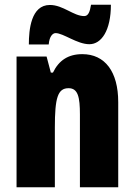

<svg xmlns="http://www.w3.org/2000/svg" viewBox="-20 -792 569 812"><path d="M102 -604H186C189 -640 204 -652 215 -652C248 -652 306 -605 358 -605C409 -605 449 -663 449 -772H365C360 -741 353 -724 336 -724C291 -724 247 -771 191 -771C111 -771 102 -666 102 -604ZM328 -563C269 -563 229 -537 204 -485H195L177 -553H50V0H212V-253C212 -378 224 -419 270 -419C310 -419 318 -381 318 -308V0H480V-360C480 -489 424 -563 328 -563Z"/></svg>

Font: Noto Sans Arabic UI XCn Bk
Style: Regular
Weight: 900
Width: 2
Designer: Monotype Design Team, Nadine Chahine and Nizar Qandah
Foundry: Monotype Imaging Inc.
Version: Version 2.010